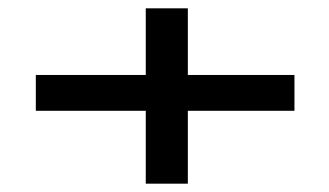

<svg xmlns="http://www.w3.org/2000/svg" viewBox="-20 -545 790 461"><path d="M330 -104V-279H66V-365H330V-525H431V-365H687V-279H431V-104Z"/></svg>

Font: Inconsolata ExtraExpanded SemiBold
Style: Regular
Weight: 600
Width: 8
Monospace: yes
Designer: Raph Levien, Cyreal, Brenton Simpson
Foundry: Raph Levien, Cyreal, Google
Version: Version 3.001; ttfautohint (v1.8.2.53-6de2)